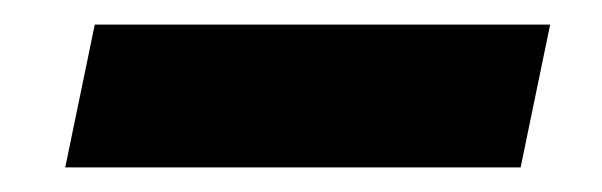

<svg xmlns="http://www.w3.org/2000/svg" viewBox="-20 -363 489 156"><path d="M57 -343H427L403 -227H33Z"/></svg>

Font: Red Hat Display ExtraBold
Style: Italic
Weight: 800
Italic angle: -12°
Designer: Pentagram, MCKL
Foundry: Pentagram, MCKL
Version: Version 1.023